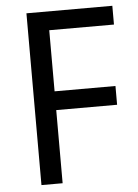

<svg xmlns="http://www.w3.org/2000/svg" viewBox="-52 -755 572 795"><g transform="rotate(-5 234.0 -357.0)"><path d="M176 0H88V-714H445V-636H176V-382H429V-304H176Z"/></g></svg>

Font: Noto Sans Thai SemCond
Style: Regular
Weight: 400
Width: 4
Designer: Monotype Design Team
Foundry: Monotype Imaging Inc.
Version: Version 2.002; ttfautohint (v1.8.4.7-5d5b)